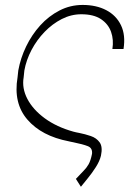

<svg xmlns="http://www.w3.org/2000/svg" viewBox="-20 -558 542 762"><path d="M308.2 -538.4Q362.2 -538.4 401.8 -517.6Q441.4 -496.8 460.2 -457.7Q479 -418.7 470.2 -363.6H426.1Q431.8 -400.2 420.8 -431.5Q409.8 -462.7 380.7 -482.1Q351.6 -501.4 302.6 -501.4Q262.4 -501.4 225.1 -482.4Q187.9 -463.4 157 -431.5Q126.1 -399.5 105.1 -359.7Q84.2 -320 76.7 -278.4L73.9 -251.4Q66.4 -208.1 88.6 -165.5Q110.8 -122.9 157.8 -88.4Q204.9 -54 271.3 -35.5Q276.6 -34.1 282.3 -32.8Q288 -31.6 294 -30.5Q317.5 -25.9 340.4 -18.1Q363.3 -10.3 375.7 7.3Q388.1 24.9 380.7 59.7Q375.7 81.3 360.1 105.6Q344.5 130 327.4 150.7Q310.4 171.5 301.1 183.2L281.2 152Q299 132.5 311.3 120.4Q323.5 108.3 331.7 93.9Q339.8 79.5 345.2 52.6Q347.7 29.8 328.8 22.2Q310 14.6 269.9 6.4Q266 5.7 261.7 4.8Q257.5 3.9 252.8 2.8Q144.9 -18.1 88.6 -83.5Q32.3 -148.8 49.7 -251.4L52.6 -278.4Q61.4 -327.4 83.8 -373.8Q106.2 -420.1 139.7 -457.2Q173.3 -494.3 216.1 -516.3Q258.9 -538.4 308.2 -538.4Z"/></svg>

Font: Inter Thin  BETA
Style: Italic
Weight: 100
Italic angle: -9.39999°
Designer: Rasmus Andersson
Foundry: rsms
Version: Version 3.011;git-f93a4a705